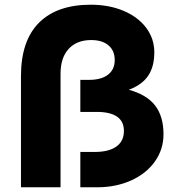

<svg xmlns="http://www.w3.org/2000/svg" viewBox="-20 -795 738 815"><path d="M69 -472Q69 -622 145.5 -698.5Q222 -775 365 -775Q443 -775 504.5 -749Q566 -723 600.5 -677Q635 -631 635 -573Q635 -512 609 -473.5Q583 -435 527 -414Q603 -393 638.5 -347Q674 -301 674 -225Q674 -161 637.5 -109.5Q601 -58 536.5 -29Q472 0 392 0H321V-150H382Q442 -150 474 -173Q506 -196 506 -239Q506 -320 390 -320H321V-456H358Q410 -456 438.5 -478Q467 -500 467 -540Q467 -580 440.5 -602.5Q414 -625 367 -625Q306 -625 271.5 -587.5Q237 -550 237 -482V0H69Z"/></svg>

Font: Open Sauce One Black
Style: Regular
Weight: 900
Designer: Alfredo Marco Pradil
Foundry: Creative Sauce Fz LLC
Version: Version 1.477